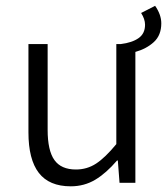

<svg xmlns="http://www.w3.org/2000/svg" viewBox="-20 -637 582 669"><path d="M542 -555.7Q542 -514.2 516.1 -490.5Q490.2 -466.8 451.7 -456.1V0H396.5L390.6 -77.6H387.7Q350.1 -33.7 311.8 -10.7Q273.4 12.2 226.6 12.2Q151.4 12.2 115.2 -34.7Q79.1 -81.5 79.1 -175.8V-483.4H146V-184.6Q146 -112.8 169.4 -79.6Q192.9 -46.4 244.6 -46.4Q283.2 -46.4 314.7 -66.9Q346.2 -87.4 385.3 -134.8V-483.4H400.4Q440.4 -488.3 462.9 -504.2Q485.4 -520 485.4 -550.8Q485.4 -570.3 471.7 -591.8L520.5 -616.7Q542 -585.9 542 -555.7Z"/></svg>

Font: Varta
Style: Light
Weight: 300
Designer: Joana Correia, Viktoriya Grabowska, Eben Sorkin
Foundry: Sorkin Type
Version: Version 1.002; ttfautohint (v1.3) -l 8 -r 24 -G 200 -x 12 -H